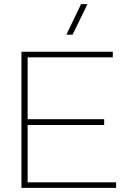

<svg xmlns="http://www.w3.org/2000/svg" viewBox="-20 -911 631 931"><path d="M84 0V-660H527V-633H114V-333H485V-305H114V-27H543V0ZM302 -743 373 -891H404L332 -743Z"/></svg>

Font: Human Sans ExtraLight
Style: Regular
Weight: 200
Designer: Tim Radville
Foundry: Continuum
Version: Version 1.000;FEAKit 1.0